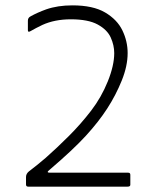

<svg xmlns="http://www.w3.org/2000/svg" viewBox="-20 -696 589 716"><path d="M77 -8V-36Q77 -48 88 -57Q116 -78 150 -107Q193 -145 237.5 -189.5Q282 -234 320 -283.5Q358 -333 382 -392.5Q406 -452 406 -498Q406 -527 393 -556Q380 -585 344.5 -604.5Q309 -624 244 -624Q184 -624 138 -603Q113 -591 94 -580Q84 -574 84 -583V-619Q84 -630 94 -635Q119 -649 152 -661Q195 -676 250 -676Q327 -676 372 -649.5Q417 -623 436.5 -582.5Q456 -542 456 -498Q456 -450 434 -395.5Q412 -341 380 -291.5Q348 -242 300.5 -190Q253 -138 164 -62Q151 -52 166 -52H458Q466 -52 466 -44V-7Q466 0 456 0H85Q77 0 77 -8Z"/></svg>

Font: Vivano Light
Style: Regular
Weight: 300
Designer: Joe Prince, Josias Burgherr
Version: Version 2.064;September 19, 2022;FontCreator 14.0.0.2877 64-